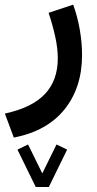

<svg xmlns="http://www.w3.org/2000/svg" viewBox="-35 -312 408 804"><path d="M114.7 471.2 38.1 314.5 82.5 293 142.1 414.1 201.7 293 246.1 314.5 169.4 471.2ZM22.9 264.2 -14.6 163.6Q98.6 139.2 152.8 82Q207 24.9 207 -67.9Q207 -110.8 195.8 -160.6Q184.6 -210.4 168.5 -258.3L271.5 -292.5Q290 -241.2 299.3 -186.8Q308.6 -132.3 308.6 -81.5Q308.6 54.2 235.6 145.5Q162.6 236.8 22.9 264.2Z"/></svg>

Font: Vazirmatn FD Medium
Style: Regular
Weight: 500
Designer: Saber Rastikerdar
Foundry: Saber Rastikerdar
Version: Version 33.003